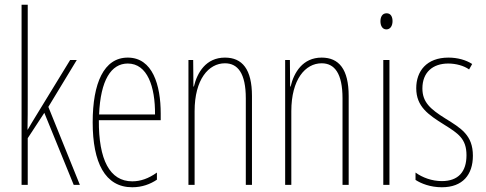

<svg xmlns="http://www.w3.org/2000/svg" viewBox="-20 -780 2049 810"><path d="M97 -361V-760H71V0H97V-197L167 -304L291 0H317L184 -329L304 -527H276L128 -285C116 -266 110 -255 97 -233H96C97 -278 97 -314 97 -361Z M519 -537C418 -537 371 -429 371 -264C371 -94 423 10 538 10C579 10 614 -3 642 -22V-52C607 -27 573 -15 538 -15C443 -15 396 -106 397 -273H658V-301C658 -421 624 -537 519 -537ZM519 -512C602 -512 635 -414 634 -297H398C404 -442 449 -512 519 -512Z M929 -537C849 -537 812 -474 798 -415H796L795 -527H775V0H801V-311C801 -445 860 -513 929 -513C983 -513 1017 -471 1017 -365V0H1043V-375C1043 -488 1002 -537 929 -537Z M1337 -537C1257 -537 1220 -474 1206 -415H1204L1203 -527H1183V0H1209V-311C1209 -445 1268 -513 1337 -513C1391 -513 1425 -471 1425 -365V0H1451V-375C1451 -488 1410 -537 1337 -537Z M1611 -724C1591 -724 1585 -706 1585 -690C1585 -672 1593 -656 1610 -656C1626 -656 1636 -670 1636 -691C1636 -707 1630 -724 1611 -724ZM1623 -527H1597V0H1623Z M1975 -123C1975 -210 1925 -239 1859 -280C1795 -320 1762 -349 1762 -407C1762 -475 1806 -512 1871 -512C1903 -512 1937 -503 1959 -487L1972 -510C1946 -527 1910 -537 1872 -537C1779 -537 1736 -479 1736 -408C1736 -330 1787 -296 1854 -254C1913 -217 1948 -195 1948 -125C1948 -56 1914 -16 1844 -16C1802 -16 1762 -31 1733 -52V-21C1756 -6 1795 10 1844 10C1932 10 1975 -43 1975 -123Z"/></svg>

Font: Noto Sans Devanagari UI ExtraCondensed Thin
Style: Regular
Weight: 100
Width: 2
Designer: Jelle Bosma - Monotype Design Team
Foundry: Monotype Imaging Inc.
Version: Version 2.004